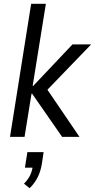

<svg xmlns="http://www.w3.org/2000/svg" viewBox="-20 -725 503 1017"><path d="M33 0 145 -705H223L153 -270H156L364 -490H463L218 -236L214 -275L401 0H309L150 -229H147L110 0ZM137 272 107 248Q128 227 139 204.5Q150 182 154 153L165 163H112L125 81H211L202 141Q196 180 180.5 212Q165 244 137 272Z"/></svg>

Font: Nunito Sans 10pt Condensed
Style: Italic
Weight: 400
Width: 3
Italic angle: -9°
Designer: Vernon Adams
Foundry: Vernon Adams
Version: Version 3.101;gftools[0.9.27]